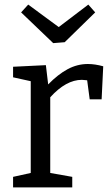

<svg xmlns="http://www.w3.org/2000/svg" viewBox="-20 -817 484 837"><path d="M430 -528 423 -384H371L360 -467Q344 -469 337 -469Q268 -469 199 -393V-63L295 -46V0H37V-46L114 -63V-463L37 -480V-526L180 -533L190 -449Q233 -493 275 -515.5Q317 -538 363 -538Q394 -538 430 -528ZM236 -699 365 -797 395 -763 262 -633 212 -629 72 -763 103 -797Z"/></svg>

Font: Bitter Pro
Style: Regular
Weight: 400
Designer: Sol Matas, and Bitter project Authors
Foundry: Sol Matas
Version: Version 1.010